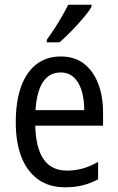

<svg xmlns="http://www.w3.org/2000/svg" viewBox="-20 -786 502 816"><path d="M238 -546Q297 -546 337 -515Q377 -484 397.5 -430Q418 -376 418 -308V-252H130Q132 -157 165.5 -109Q199 -61 264 -61Q300 -61 332 -70Q364 -79 397 -98V-24Q365 -7 331.5 1.5Q298 10 257 10Q187 10 140 -25Q93 -60 70 -121.5Q47 -183 47 -265Q47 -355 69.5 -417.5Q92 -480 135 -513Q178 -546 238 -546ZM238 -478Q190 -478 163 -438Q136 -398 131 -318H338Q338 -363 327.5 -399Q317 -435 294.5 -456.5Q272 -478 238 -478ZM369 -757Q360 -741 343.5 -721Q327 -701 307.5 -679.5Q288 -658 268.5 -639Q249 -620 233 -606H179V-617Q197 -642 213.5 -667.5Q230 -693 244.5 -718.5Q259 -744 270 -766H369Z"/></svg>

Font: Noto Sans Khmer Condensed
Style: Regular
Weight: 400
Width: 3
Designer: Danh Hong and the Monotype Design Team
Foundry: Monotype Imaging Inc.
Version: Version 2.004